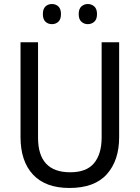

<svg xmlns="http://www.w3.org/2000/svg" viewBox="-20 -1017 694 954"><path d="M572 -335Q572 -220 511 -151.5Q450 -83 325 -83Q206 -83 144 -149.5Q82 -216 82 -336V-807H169V-333Q169 -161 329 -161Q410 -161 447.5 -206.5Q485 -252 485 -334V-807H572ZM193 -947Q193 -973 206 -985Q219 -997 238 -997Q257 -997 270 -985Q283 -973 283 -947Q283 -921 270 -909Q257 -897 238 -897Q219 -897 206 -909Q193 -921 193 -947ZM371 -947Q371 -973 384.5 -985Q398 -997 416 -997Q435 -997 448.5 -985Q462 -973 462 -947Q462 -921 448.5 -909Q435 -897 416 -897Q398 -897 384.5 -909Q371 -921 371 -947Z"/></svg>

Font: Noto Sans Telugu UI SemiCondensed
Style: Regular
Weight: 400
Width: 4
Designer: Jelle Bosma - Monotype Design Team
Foundry: Monotype Imaging Inc.
Version: Version 2.005; ttfautohint (v1.8.4.7-5d5b)